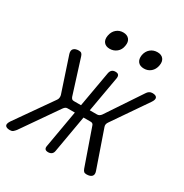

<svg xmlns="http://www.w3.org/2000/svg" viewBox="-235 -908 1013 1058"><g transform="rotate(30 271.5 -379.5)"><path d="M8 -11Q0 -1 -7 4.5Q-14 10 -26 10Q-48 10 -55 0Q-62 -10 -48 -32L116 -266Q121 -273 122 -281.5Q123 -290 121 -298L48 -518Q42 -539 52.5 -549.5Q63 -560 85 -560Q97 -560 102.5 -554.5Q108 -549 111 -539L180 -320Q183 -313 187 -309Q191 -305 200 -305H245L285 -532Q288 -546 296 -553Q304 -560 318 -560Q332 -560 337.5 -553Q343 -546 341 -532L301 -305H347Q355 -305 361.5 -309Q368 -313 373 -320L519 -539Q525 -549 533.5 -554.5Q542 -560 553 -560Q575 -560 581 -549Q587 -538 574 -518L423 -298Q417 -290 415.5 -282Q414 -274 417 -266L498 -32Q505 -12 495 -1Q485 10 461 10Q450 10 444.5 5Q439 0 435 -11L356 -237Q354 -245 349.5 -249Q345 -253 337 -253H291L250 -18Q248 -4 239.5 3Q231 10 217 10Q203 10 197.5 3Q192 -4 195 -18L236 -253H190Q181 -253 175.5 -248.5Q170 -244 165 -237ZM444 -653Q418 -653 405.5 -668.5Q393 -684 397 -711Q402 -738 420.5 -753.5Q439 -769 465 -769Q490 -769 502.5 -753.5Q515 -738 510 -711Q505 -684 487 -668.5Q469 -653 444 -653ZM226 -653Q201 -653 188.5 -668.5Q176 -684 181 -711Q186 -738 204 -753.5Q222 -769 247 -769Q272 -769 285 -753.5Q298 -738 293 -711Q289 -684 270 -668.5Q251 -653 226 -653Z"/></g></svg>

Font: Maple Mono ExtraLight
Style: Italic
Weight: 275
Italic angle: -10°
Monospace: yes
Designer: subframe7536
Version: Version 7.000